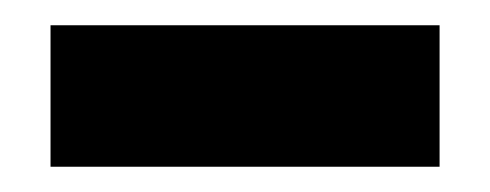

<svg xmlns="http://www.w3.org/2000/svg" viewBox="-20 -753 388 152"><path d="M20 -621V-733H328V-621Z"/></svg>

Font: Bricolage Grotesque 10pt ExtraBold
Style: Regular
Weight: 800
Designer: Mathieu Triay
Foundry: Atelier Triay
Version: Version 1.000; ttfautohint (v1.8.4.7-5d5b);gftools[0.9.32]